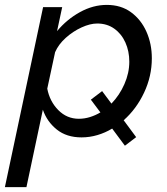

<svg xmlns="http://www.w3.org/2000/svg" viewBox="-54 -551 680 784"><path d="M122 -522H200L179 -424Q219 -472 272.5 -501.5Q326 -531 382 -531Q440 -531 481 -501Q522 -471 544 -421.5Q566 -372 566 -313Q566 -240 534.5 -173Q503 -106 451 -60L502 9L456 44L404 -26Q376 -9 344 0.5Q312 10 279 10Q218 10 178 -22Q138 -54 121 -103L54 213H-34ZM268 -66Q291 -66 313.5 -73Q336 -80 356 -92L317 -144L363 -179L401 -128Q434 -162 454 -207.5Q474 -253 474 -299Q474 -342 458 -377.5Q442 -413 412.5 -434Q383 -455 343 -455Q314 -455 279 -439Q244 -423 214.5 -396.5Q185 -370 171 -338L139 -189Q149 -137 184 -101.5Q219 -66 268 -66Z"/></svg>

Font: Raleway Medium
Style: Italic
Weight: 500
Italic angle: -12°
Designer: Matt McInerney, Pablo Impallari, Rodrigo Fuenzalida
Foundry: Matt McInerney, Pablo Impallari, Rodrigo Fuenzalida
Version: Version 4.026